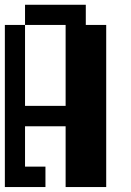

<svg xmlns="http://www.w3.org/2000/svg" viewBox="-20 -712 540 790"><path d="M83 -276.4H250V-609.4H83ZM0 57.6V-609.4H83V-692.4H333V-609.4H417V57.6H250V-192.4H83V-26.4H167V57.6Z"/></svg>

Font: KH Dot Dougenzaka 12
Style: Regular
Weight: 400
Designer: Original version for X68000 by Keitarou Hiraki (http://hp.vector.co.jp/authors/VA000874/) / TrueType conversion by Homem
Version: Version 1.00.20150527